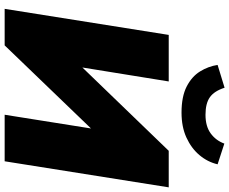

<svg xmlns="http://www.w3.org/2000/svg" viewBox="-100 -885 985 825"><g transform="rotate(90 392.5 -472.5)"><path d="M18 0 130 -705H330L270 -334L628 -705H785L673 0H473L532 -371L175 0ZM464 -760Q395 -760 352 -782Q309 -804 287 -839.5Q265 -875 259 -915L357 -945Q371 -901 397.5 -882Q424 -863 473 -863Q523 -863 553.5 -885.5Q584 -908 597 -944L686 -915Q676 -872 646.5 -837Q617 -802 571 -781Q525 -760 464 -760Z"/></g></svg>

Font: Mulish ExtraBlack
Style: Italic
Weight: 1000
Italic angle: -9°
Designer: Vernon Adams
Foundry: Vernon Adams
Version: Version 3.603; ttfautohint (v1.8.3)